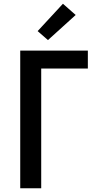

<svg xmlns="http://www.w3.org/2000/svg" viewBox="-20 -1005 540 1025"><path d="M88 0V-735H449V-639H200V0ZM236 -791 181 -839 316 -985 384 -925Z"/></svg>

Font: Iosevka SS04
Style: Bold
Weight: 700
Monospace: yes
Designer: Belleve Invis
Foundry: Belleve Invis
Version: Version 19.0.0; ttfautohint (v1.8.4)